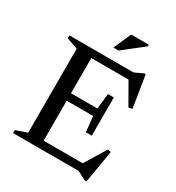

<svg xmlns="http://www.w3.org/2000/svg" viewBox="-207 -984 1047 1141"><g transform="rotate(30 316.0 -413.0)"><path d="M40 0V-20L117 -47V-623L40 -650V-670H480.5L538 -697H548L583 -479.5L558 -474L475.5 -618.5H220V-377H401.5L412.5 -482.5H453V-220.5H412.5L401.5 -326H220V-51.5H488.5L577.5 -198L599.5 -192.5L561.5 31.5H550.5L490 0ZM302.5 -738 355 -858H476V-846.5L337.5 -738Z"/></g></svg>

Font: Newsreader Text Medium
Style: Regular
Weight: 500
Designer: Hugues Gentile
Foundry: Production Type
Version: Version 1.002